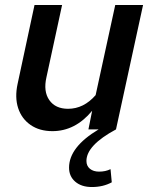

<svg xmlns="http://www.w3.org/2000/svg" viewBox="-20 -521 610 773"><path d="M350 232Q308 232 283 210.5Q258 189 258 154Q258 71 377 0H336L351 -75Q283 7 191 7Q139 7 103 -18Q67 -43 53 -86Q39 -129 51 -184L119 -501H230L167 -210Q154 -153 178.5 -118Q203 -83 254 -83Q317 -83 365 -138L444 -501H556L447 0Q328 64 328 127Q328 147 342 158.5Q356 170 379 170Q405 170 425 160L430 213Q395 232 350 232Z"/></svg>

Font: Red Hat Text Medium
Style: Italic
Weight: 500
Italic angle: -12°
Designer: Pentagram, MCKL
Foundry: Pentagram, MCKL
Version: Version 1.023; ttfautohint (v1.8.3)